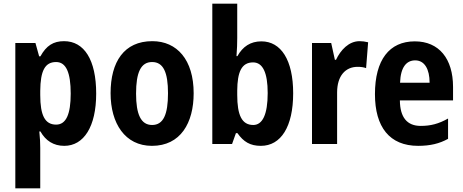

<svg xmlns="http://www.w3.org/2000/svg" viewBox="-20 -780 2509 1040"><path d="M327 -557C269 -557 231 -533 199 -475H192L172 -547H63V240H198V21C198 -1 197 -31 193 -68H199C227 -18 270 10 328 10C434 10 501 -94 501 -273C501 -456 436 -557 327 -557ZM284 -444C338 -444 363 -387 363 -273C363 -161 338 -105 284 -105C223 -105 198 -156 198 -265V-288C199 -396 223 -444 284 -444Z M1029 -275C1029 -456 939 -557 805 -557C652 -557 579 -445 579 -275C579 -112 657 10 803 10C958 10 1029 -114 1029 -275ZM717 -273C717 -388 743 -444 804 -444C865 -444 890 -388 890 -275C890 -160 865 -103 804 -103C743 -103 717 -161 717 -273Z M1265 -574V-760H1130V0H1237L1258 -59H1266C1299 -12 1335 10 1393 10C1502 10 1568 -94 1568 -275C1568 -455 1502 -556 1396 -556C1337 -556 1295 -528 1266 -476H1261C1264 -512 1265 -547 1265 -574ZM1351 -442C1403 -442 1430 -387 1430 -276C1430 -160 1402 -103 1352 -103C1290 -103 1265 -156 1265 -266V-290C1266 -388 1287 -442 1351 -442Z M1928 -557C1869 -557 1825 -509 1800 -456H1794L1774 -547H1670V0H1806V-279C1806 -369 1851 -418 1917 -418C1934 -418 1950 -416 1963 -411L1974 -551C1958 -555 1942 -557 1928 -557Z M2227 -556C2089 -556 2011 -456 2011 -270C2011 -92 2090 10 2245 10C2310 10 2360 -2 2407 -28V-138C2356 -109 2312 -98 2259 -98C2185 -98 2147 -144 2146 -236H2434V-309C2434 -462 2358 -556 2227 -556ZM2229 -453C2280 -453 2307 -405 2307 -332H2147C2150 -417 2182 -453 2229 -453Z"/></svg>

Font: Noto Sans Armenian Condensed
Style: Regular
Weight: 400
Width: 3
Designer: Monotype Design Team
Foundry: Monotype Imaging Inc.
Version: Version 2.008